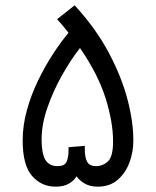

<svg xmlns="http://www.w3.org/2000/svg" viewBox="-20 -700 585 720"><path d="M189 0Q135 0 100 -40.5Q65 -81 65 -173Q65 -230 81 -287.5Q97 -345 123 -398.5Q149 -452 179 -498Q209 -544 237 -577Q217 -603 194 -628L260 -680Q339 -594 387 -504Q435 -414 457.5 -329.5Q480 -245 480 -173Q480 -129 465 -89.5Q450 -50 420.5 -25Q391 0 347 0Q318 0 298 -11.5Q278 -23 267 -39Q258 -23 238.5 -11.5Q219 0 189 0ZM298 -140Q298 -109 307 -93Q316 -77 340 -77Q366 -77 385 -95Q404 -113 404 -170Q404 -242 376 -331.5Q348 -421 280 -520Q246 -477 213 -418.5Q180 -360 158 -297Q136 -234 136 -177Q136 -125 150 -101Q164 -77 196 -77Q223 -77 230 -94Q237 -111 237 -135V-148L298 -153Z"/></svg>

Font: TSCustom
Style: Regular
Weight: 400
Designer: Monotype Design Team
Foundry: Monotype Imaging Inc.
Version: Version 2.004; ttfautohint (v1.8.3) -l 8 -r 50 -G 200 -x 14 